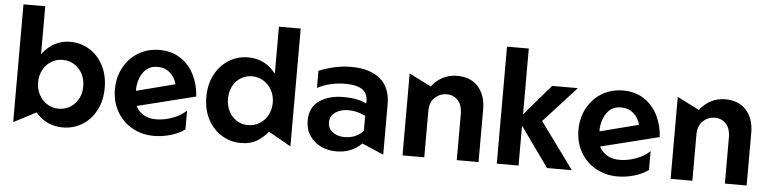

<svg xmlns="http://www.w3.org/2000/svg" viewBox="-45 -956 4787 1195"><g transform="rotate(5 2348.5 -358.5)"><path d="M370 11Q435 11 490 -22Q545 -55 577 -116Q609 -177 609 -256Q609 -336 577 -397Q545 -458 490.5 -491Q436 -524 371 -524Q267 -524 196 -432V-731H60V5L200 -68Q232 -29 275.5 -9Q319 11 370 11ZM475 -256Q475 -189 434.5 -146Q394 -103 333 -103Q295 -103 263 -123Q231 -143 212 -177.5Q193 -212 193 -256Q193 -300 212 -334.5Q231 -369 263 -388.5Q295 -408 333 -408Q375 -408 407.5 -387Q440 -366 457.5 -331.5Q475 -297 475 -256Z M943 -90Q898 -90 866 -109Q834 -128 816 -162L1181 -253Q1177 -326 1146.5 -387.5Q1116 -449 1060.5 -485.5Q1005 -522 930 -522Q856 -522 797.5 -487Q739 -452 706 -390.5Q673 -329 673 -254Q673 -177 707.5 -116Q742 -55 803 -20.5Q864 14 940 14Q990 14 1041.5 -0.5Q1093 -15 1132 -43V-161Q1098 -128 1046 -109Q994 -90 943 -90ZM926 -416Q971 -416 1002.5 -389.5Q1034 -363 1046 -318L805 -256L804 -261Q804 -323 835.5 -369.5Q867 -416 926 -416Z M1792 -731H1656V-437Q1590 -524 1482 -524Q1418 -524 1363.5 -491Q1309 -458 1276.5 -397Q1244 -336 1244 -256Q1244 -176 1276.5 -115.5Q1309 -55 1363.5 -22Q1418 11 1483 11Q1539 11 1578 -11Q1617 -33 1652 -74L1792 5ZM1379 -256Q1379 -301 1397.5 -336Q1416 -371 1447.5 -390Q1479 -409 1517 -409Q1555 -409 1587.5 -389.5Q1620 -370 1639.5 -335Q1659 -300 1659 -257Q1659 -213 1640 -178Q1621 -143 1588.5 -123.5Q1556 -104 1517 -104Q1476 -104 1444.5 -125Q1413 -146 1396 -181Q1379 -216 1379 -256Z M2123 -82Q2079 -82 2048.5 -104Q2018 -126 2018 -166Q2018 -206 2051.5 -228.5Q2085 -251 2133 -251Q2187 -251 2239 -225V-131Q2193 -82 2123 -82ZM2127 -521Q2028 -521 1925 -479V-372Q2004 -413 2100 -413Q2168 -413 2203.5 -390Q2239 -367 2239 -317V-302Q2184 -330 2096 -330Q2004 -330 1944.5 -289Q1885 -248 1885 -164Q1885 -110 1912 -70Q1939 -30 1983 -9.5Q2027 11 2078 11Q2128 11 2166.5 -5Q2205 -21 2237 -52L2372 6V-310Q2372 -413 2307.5 -467Q2243 -521 2127 -521Z M2788 -523Q2694 -523 2629 -443L2492 -512V0H2628V-286Q2628 -345 2660 -374Q2692 -403 2734 -403Q2775 -403 2803 -374Q2831 -345 2831 -286V0H2967V-329Q2967 -417 2920 -470Q2873 -523 2788 -523Z M3217 -731H3081V0H3217V-249L3395 0H3550L3339 -289L3543 -512H3382L3217 -320Z M3839 -90Q3794 -90 3762 -109Q3730 -128 3712 -162L4077 -253Q4073 -326 4042.5 -387.5Q4012 -449 3956.5 -485.5Q3901 -522 3826 -522Q3752 -522 3693.5 -487Q3635 -452 3602 -390.5Q3569 -329 3569 -254Q3569 -177 3603.5 -116Q3638 -55 3699 -20.5Q3760 14 3836 14Q3886 14 3937.5 -0.5Q3989 -15 4028 -43V-161Q3994 -128 3942 -109Q3890 -90 3839 -90ZM3822 -416Q3867 -416 3898.5 -389.5Q3930 -363 3942 -318L3701 -256L3700 -261Q3700 -323 3731.5 -369.5Q3763 -416 3822 -416Z M4463 -523Q4369 -523 4304 -443L4167 -512V0H4303V-286Q4303 -345 4335 -374Q4367 -403 4409 -403Q4450 -403 4478 -374Q4506 -345 4506 -286V0H4642V-329Q4642 -417 4595 -470Q4548 -523 4463 -523Z"/></g></svg>

Font: Geom SemiBold
Style: Bold
Weight: 600
Version: Version 1.102